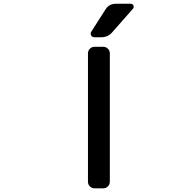

<svg xmlns="http://www.w3.org/2000/svg" viewBox="-20 -1022 1040 1020"><path d="M481.4 -21.5Q467.8 -21.5 457.5 -31.7Q447.3 -42 447.3 -56.6V-738.3Q447.3 -752.9 457.5 -763.2Q467.8 -773.4 481.4 -773.4H528.3Q543 -773.4 553.2 -763.2Q563.5 -752.9 563.5 -738.3V-56.6Q563.5 -42 553.2 -31.7Q543 -21.5 528.3 -21.5ZM541 -972.7Q559.6 -1002 594.7 -1002H674.8Q684.6 -1002 688.5 -993.2Q690.4 -989.3 690.4 -985.4Q690.4 -980.5 686.5 -975.6L576.2 -850.6Q553.7 -824.2 518.6 -824.2H481.4Q469.7 -824.2 463.9 -834Q461.9 -838.9 461.9 -843.8Q461.9 -848.6 464.8 -853.5Z"/></svg>

Font: Gen Jyuu Gothic L Monospace Medium
Style: Regular
Weight: 500
Designer: [Source Han Sans]
Ryoko NISHIZUKA  (kana & ideographs); Paul D. Hunt (Latin, Greek & Cyrillic); Wenlong ZHANG  (bopomofo
Version: Version 1.002.20150607